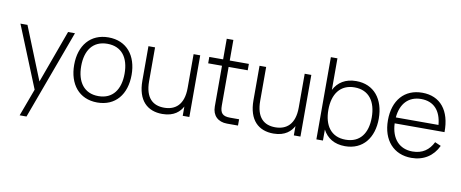

<svg xmlns="http://www.w3.org/2000/svg" viewBox="-77 -1068 3979 1656"><g transform="rotate(10 1912.0 -240.0)"><path d="M209 240 496 -540H435.5L266.5 -77L80 -540H18.5L238 0L149 240Z M788 15C947.5 15 1039.5 -100.5 1039.5 -271C1039.5 -438 949 -555 788 -555C630 -555 536.5 -440.5 536.5 -271C536.5 -103 627.5 15 788 15ZM788 -41C663.5 -41 598 -131.5 598 -271C598 -406 660 -499 788 -499C914 -499 978 -410 978 -271C978 -133.5 915 -41 788 -41Z M1197.5 -540H1139.5V-238.5C1139.5 -64 1227.5 15 1358 15C1462 15 1511 -36.5 1535 -81.5V0H1593V-540H1535V-244C1535 -95.5 1460.5 -41 1364 -41C1266.5 -41 1197.5 -96 1197.5 -244Z M1672.5 -484H1793.5V-127C1793.5 -48.5 1843 0 1923 0H2019V-55H1940.5C1874.5 -55 1851.5 -79 1851.5 -146V-484H2019V-540H1851.5V-720.5H1793.5V-540H1672.5Z M2170.5 -540H2112.5V-238.5C2112.5 -64 2200.5 15 2331 15C2435 15 2484 -36.5 2508 -81.5V0H2566V-540H2508V-244C2508 -95.5 2433.5 -41 2337 -41C2239.5 -41 2170.5 -96 2170.5 -244Z M2705.5 0H2763V-96C2799.5 -26.5 2864 15 2958 15C3115 15 3204.5 -102 3204.5 -269C3204.5 -439.5 3113.5 -555 2958 -555C2863 -555 2799 -513 2763 -443.5V-720H2705.5ZM2953 -499C3080.5 -499 3143 -405.5 3143 -269C3143 -130.5 3079.5 -41 2953 -41C2824 -41 2763 -135 2763 -269C2763 -408 2828 -499 2953 -499Z M3539 -41C3424.5 -41 3352 -119.5 3346.5 -253.5H3783C3785.5 -442.5 3694.5 -555 3536 -555C3381.5 -555 3284.5 -446 3284.5 -270C3284.5 -95 3384.5 15 3539 15C3645 15 3727.5 -37 3771.5 -131L3718.5 -154C3683.5 -83 3626.5 -41 3539 -41ZM3347.5 -305.5C3358 -428 3426.5 -500 3536 -500C3645 -500 3710.5 -431 3721 -305.5Z"/></g></svg>

Font: Vela Sans Light
Style: Regular
Weight: 300
Designer: Principal design: Mikhail Sharanda - project Manrope.
Design modification: Ravid Balaliev
Foundry: Mikhail Sharanda
Version: Version 1.001